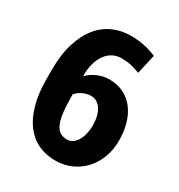

<svg xmlns="http://www.w3.org/2000/svg" viewBox="-173 -836 895 962"><g transform="rotate(30 274.0 -355.5)"><path d="M305.2 -721.2Q343.8 -721.2 381.1 -713.9Q418.5 -706.5 454.1 -690.9L428.7 -578.6Q413.1 -584 400.1 -588.1Q387.2 -592.3 374.5 -595Q361.8 -597.7 348.6 -598.9Q335.4 -600.1 320.3 -600.1Q293.5 -600.1 270.8 -588.1Q248 -576.2 231.7 -553.7Q215.3 -531.2 206.3 -498.8Q197.3 -466.3 198.2 -425.3Q206.1 -434.1 218.3 -443.4Q230.5 -452.6 246.3 -460.2Q262.2 -467.8 280.8 -472.9Q299.3 -478 319.8 -478Q367.7 -478 404.3 -459.7Q440.9 -441.4 465.6 -408.9Q490.2 -376.5 502.9 -332Q515.6 -287.6 515.6 -235.4Q515.6 -183.1 498.8 -138.2Q481.9 -93.3 451.7 -60.3Q421.4 -27.3 379.4 -8.5Q337.4 10.3 287.1 10.3Q233.4 10.3 189.2 -10.3Q145 -30.8 113.3 -72.3Q81.5 -113.8 64 -176.8Q46.4 -239.7 46.4 -324.2V-376.5Q46.4 -464.4 66.7 -529.3Q86.9 -594.2 121.8 -637Q156.7 -679.7 203.9 -700.4Q251 -721.2 305.2 -721.2ZM283.2 -360.4Q269 -360.4 256.6 -356.9Q244.1 -353.5 233.2 -348.1Q222.2 -342.8 213.4 -335.7Q204.6 -328.6 198.2 -320.8Q198.2 -260.3 202.9 -220Q207.5 -179.7 218.3 -155.3Q229 -130.9 245.8 -120.6Q262.7 -110.4 287.1 -110.4Q304.7 -110.4 318.8 -120.4Q333 -130.4 343 -147.7Q353 -165 358.4 -187.7Q363.8 -210.4 363.8 -235.4Q363.8 -263.2 358.2 -286.4Q352.5 -309.6 342 -325.9Q331.5 -342.3 316.7 -351.3Q301.8 -360.4 283.2 -360.4Z"/></g></svg>

Font: Ufes Sans ExtraBold
Style: Regular
Weight: 800
Designer: Ricardo Esteves & Filipe Motta
Foundry: ProDesignUfes - Ricardo Esteves, Filipe Motta (This is a derivative work, based on Roboto family, by Christian Robertson
Version: Version 2.0